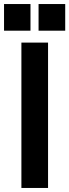

<svg xmlns="http://www.w3.org/2000/svg" viewBox="-49 -931 343 951"><path d="M57 0V-720H189V0ZM274 -911V-779H142V-911ZM102 -911V-779H-29V-911Z"/></svg>

Font: Orbitron
Style: Bold
Weight: 700
Designer: Matt McInerney
Foundry: Matt McInerney
Version: Version 001.001